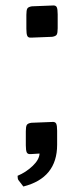

<svg xmlns="http://www.w3.org/2000/svg" viewBox="-20 -552 295 699"><path d="M94 -415 170 -418Q183 -420 186.5 -426Q190 -432 190 -449V-500Q190 -519 186.5 -526Q183 -533 172 -532L96 -529Q83 -527 79.5 -521Q76 -515 76 -498V-447Q76 -428 79.5 -421Q83 -414 94 -415ZM170 -108 94 -105Q81 -103 77.5 -97Q74 -91 74 -74V-23Q74 -4 77.5 3Q81 10 92 9L124 7Q123 29 99 52Q75 75 44 88Q44 99 47 103.5Q50 108 65 127Q188 96 188 -25V-76Q188 -95 184.5 -102Q181 -109 170 -108Z"/></svg>

Font: Federant
Style: Regular
Weight: 400
Designer: Olexa M. Volochay, Alexei Vanyashin, Otto Ludwig Naegele
Foundry: Cyreal (www.cyreal.org)
Version: Version 1.011; ttfautohint (v1.4.1)